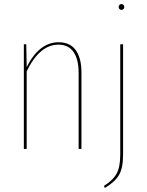

<svg xmlns="http://www.w3.org/2000/svg" viewBox="-20 -737 727 950"><path d="M383 -379V0H369V-377Q369 -443 344 -479.5Q319 -516 269 -516Q176 -516 112 -384V0H98V-518H110L112 -405Q174 -528 270 -528Q327 -528 355 -488.5Q383 -449 383 -379ZM589 28Q589 94 569 128.5Q549 163 499 193L494 183Q539 155 557 122Q575 89 575 27V-518H589ZM595 -703Q595 -697 591 -692.5Q587 -688 581 -688Q575 -688 571 -692.5Q567 -697 567 -703Q567 -708 571 -712.5Q575 -717 581 -717Q587 -717 591 -712.5Q595 -708 595 -703Z"/></svg>

Font: Fira Sans Compressed Hair
Style: Regular
Weight: 100
Width: 1
Designer: bBox Type GmbH & Carrois Corporate GbR & Edenspiekermann AG
Foundry: bBox Type GmbH & Carrois Corporate GbR & Edenspiekermann AG
Version: Version 4.301